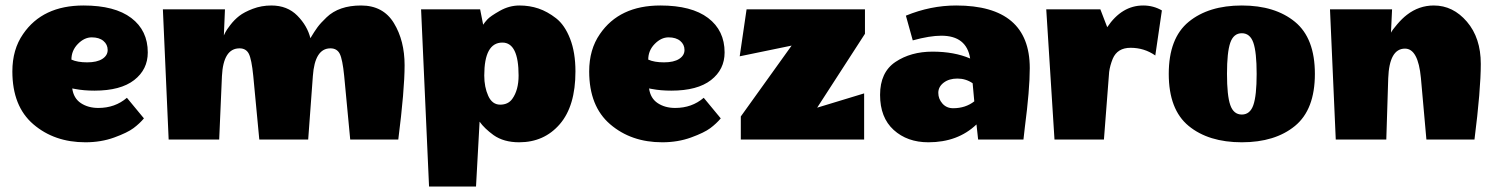

<svg xmlns="http://www.w3.org/2000/svg" viewBox="-20 -508 5441 699"><path d="M291 10Q178 10 101.5 -55.5Q25 -121 25 -248Q25 -328 64 -384Q135 -488 284 -488Q398 -488 458 -442.5Q518 -397 518 -317Q518 -255 468.5 -216.5Q419 -178 324 -178Q285 -178 254 -184L243 -186Q248 -150 274.5 -132.5Q301 -115 338 -115Q399 -115 442 -152L504 -77Q488 -58 466 -41.5Q444 -25 396 -7.5Q348 10 291 10ZM240 -291Q262 -281 297.5 -281Q333 -281 352.5 -293.5Q372 -306 372 -326Q372 -346 356.5 -359Q341 -372 314 -372Q287 -372 263.5 -348Q240 -324 240 -291Z M1430 0H1255L1233 -232Q1227 -292 1217 -312Q1207 -332 1183 -332Q1126 -332 1119 -231L1102 0H924L902 -232Q896 -292 886 -312Q876 -332 852 -332Q793 -332 788 -231L778 0H594L573 -474H799L795 -379Q797 -383 800.5 -390.5Q804 -398 818.5 -417Q833 -436 851 -450Q869 -464 900.5 -476Q932 -488 968 -488Q1026 -488 1062.5 -451Q1099 -414 1110 -369Q1125 -394 1136 -409Q1147 -424 1169 -445Q1214 -488 1294.5 -488Q1375 -488 1414 -424Q1453 -360 1453 -270.5Q1453 -181 1430 0Z M1870 10Q1814 10 1777 -16Q1744 -40 1726 -65L1713 171H1542L1513 -474H1728L1739 -418Q1744 -426 1754.5 -437.5Q1765 -449 1799.5 -468.5Q1834 -488 1871 -488Q1908 -488 1940.5 -477Q1973 -466 2004.5 -441.5Q2036 -417 2055.5 -367Q2075 -317 2075 -248Q2075 -122 2018 -56Q1961 10 1870 10ZM1809 -353Q1743 -353 1743 -233Q1743 -191 1757.5 -159Q1772 -127 1801 -127Q1830 -127 1845 -148Q1868 -180 1868 -233Q1868 -353 1809 -353Z M2391 10Q2278 10 2201.5 -55.5Q2125 -121 2125 -248Q2125 -328 2164 -384Q2235 -488 2384 -488Q2498 -488 2558 -442.5Q2618 -397 2618 -317Q2618 -255 2568.5 -216.5Q2519 -178 2424 -178Q2385 -178 2354 -184L2343 -186Q2348 -150 2374.5 -132.5Q2401 -115 2438 -115Q2499 -115 2542 -152L2604 -77Q2588 -58 2566 -41.5Q2544 -25 2496 -7.5Q2448 10 2391 10ZM2340 -291Q2362 -281 2397.5 -281Q2433 -281 2452.5 -293.5Q2472 -306 2472 -326Q2472 -346 2456.5 -359Q2441 -372 2414 -372Q2387 -372 2363.5 -348Q2340 -324 2340 -291Z M2677 0V-84L2862 -342L2673 -303L2698 -474H3129V-385L2955 -116L3126 -168V0Z M3360 10Q3283 10 3233.5 -35Q3184 -80 3184 -162.5Q3184 -245 3240 -282.5Q3296 -320 3375 -320Q3454 -320 3512 -295Q3499 -378 3407 -378Q3365 -378 3303 -361L3278 -451Q3368 -488 3461 -488Q3729 -488 3729 -260Q3729 -182 3711 -44L3706 0H3541L3535 -55Q3467 10 3360 10ZM3450 -114Q3495 -114 3527 -139L3521 -205Q3496 -222 3465.5 -222Q3435 -222 3415.5 -207Q3396 -192 3396 -170Q3396 -148 3411 -131Q3426 -114 3450 -114Z M4011 -409Q4064 -488 4142 -488Q4179 -488 4210 -470L4186 -306Q4146 -334 4096 -334Q4048 -334 4031 -294Q4021 -269 4018 -246L3999 0H3819L3789 -474H3986Z M4307.5 -49.5Q4235 -109 4235 -239Q4235 -369 4307.5 -428.5Q4380 -488 4501 -488Q4622 -488 4694.5 -428.5Q4767 -369 4767 -239Q4767 -109 4694.5 -49.5Q4622 10 4501 10Q4380 10 4307.5 -49.5ZM4459 -352.5Q4447 -318 4447 -239Q4447 -160 4459 -125.5Q4471 -91 4501 -91Q4531 -91 4543 -125.5Q4555 -160 4555 -239Q4555 -318 4543 -352.5Q4531 -387 4501 -387Q4471 -387 4459 -352.5Z M5200 -488Q5270 -488 5320.5 -429Q5371 -370 5371 -275.5Q5371 -181 5348 0H5173L5153 -224Q5143 -331 5095 -331Q5038 -331 5034 -223L5027 0H4843L4822 -474H5048L5044 -389Q5049 -399 5067 -420Q5085 -441 5102 -454Q5146 -488 5200 -488Z"/></svg>

Font: Wendy One
Style: Regular
Weight: 400
Designer: Alejandro Inler
Foundry: Alejandro Inler
Version: 1.001